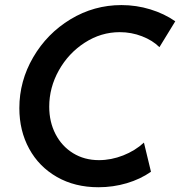

<svg xmlns="http://www.w3.org/2000/svg" viewBox="-20 -748 728 775"><path d="M58.1 -311.5Q58.1 -420.9 114 -516.8Q169.9 -612.8 264.6 -670.2Q359.4 -727.5 470.2 -727.5Q530.3 -727.5 586.7 -710.2Q643.1 -692.9 687.5 -662.1L623.5 -557.6Q596.2 -585 553.2 -601.6Q510.3 -618.2 463.4 -618.2Q387.7 -618.2 322 -575.7Q256.3 -533.2 217.5 -463.9Q178.7 -394.5 178.7 -317.4Q178.7 -255.9 204.1 -206.8Q229.5 -157.7 275.1 -129.6Q320.8 -101.6 379.4 -101.6Q428.7 -101.6 477.1 -120.6Q525.4 -139.6 561 -172.4L589.4 -54.7Q546.9 -24.9 491.7 -8.5Q436.5 7.8 377.4 7.8Q282.2 7.8 209.7 -33.7Q137.2 -75.2 97.7 -147.7Q58.1 -220.2 58.1 -311.5Z"/></svg>

Font: Reddit Sans Chocolate SemiBold
Style: Italic
Weight: 600
Italic angle: -11.25°
Designer: Stephen Hutchings
Version: Version 1.013